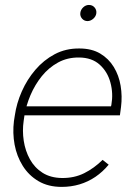

<svg xmlns="http://www.w3.org/2000/svg" viewBox="-20 -730 534 760"><path d="M224.1 9.8Q170.9 9.8 132.3 -12.9Q93.8 -35.6 70.1 -73.5Q46.4 -111.3 37.8 -157.5Q29.3 -203.6 35.2 -251L38.6 -272.5Q45.4 -320.8 66.2 -367.9Q86.9 -415 119.9 -453.6Q152.8 -492.2 196.5 -515.4Q240.2 -538.6 293.9 -538.1Q342.8 -538.1 376.5 -518.1Q410.2 -498 430.4 -464.8Q450.7 -431.6 457.5 -390.4Q464.4 -349.1 459 -306.2L454.6 -273.4H62L67.4 -309.1H419.4L420.9 -315.4Q428.7 -359.9 417.2 -402.8Q405.8 -445.8 374.8 -473.9Q343.8 -502 293 -502.4Q247.1 -502.9 210 -482.7Q172.9 -462.4 145.5 -428.5Q118.2 -394.5 100.8 -353.8Q83.5 -313 76.7 -272.5L73.7 -251.5Q67.9 -212.4 74 -172.6Q80.1 -132.8 98.4 -99.6Q116.7 -66.4 148.4 -46.1Q180.2 -25.9 225.6 -25.4Q273.9 -24.9 313.2 -44.4Q352.5 -64 386.2 -97.2L410.2 -78.1Q386.7 -49.8 357.7 -30Q328.6 -10.3 294.9 -0.2Q261.2 9.8 224.1 9.8ZM297.9 -678.7Q299.3 -691.4 309.3 -700.9Q319.3 -710.4 332 -710.4Q345.7 -710.4 354.2 -700.7Q362.8 -690.9 361.3 -677.7Q359.9 -665.5 349.6 -656.2Q339.4 -647 326.7 -646.5Q313.5 -646.5 304.9 -656.2Q296.4 -666 297.9 -678.7Z"/></svg>

Font: Roboto ExtraLight
Style: Italic
Weight: 250
Designer: Christian Robertson
Foundry: Google
Version: Version 3.009; 2024